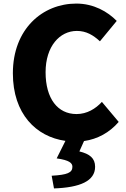

<svg xmlns="http://www.w3.org/2000/svg" viewBox="-20 -778 707 1074"><path d="M550 -208C515 -170 467 -140 408 -140C303 -140 235 -226 235 -374C235 -519 314 -605 410 -605C463 -605 502 -581 539 -547L633 -661C582 -713 504 -758 407 -758C218 -758 52 -616 52 -368C52 -141 182 -13 346 10L297 108C368 118 385 134 385 155C385 188 357 200 269 205L282 276C427 271 512 235 512 155C512 107 482 83 424 69L450 11C526 0 592 -36 644 -96Z"/></svg>

Font: Noto Sans CJK JP Black
Style: Regular
Weight: 900
Designer: Ryoko NISHIZUKA (kana & ideographs); Paul D. Hunt (Latin, Greek & Cyrillic); Wenlong ZHANG (bopomofo); Sandoll Communica
Foundry: Adobe Systems Incorporated
Version: Version 1.004;PS 1.004;hotconv 1.0.82;makeotf.lib2.5.63406